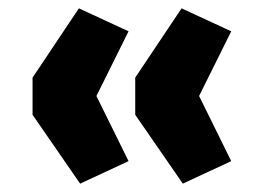

<svg xmlns="http://www.w3.org/2000/svg" viewBox="-20 -497 609 460"><path d="M172 -57 58 -222V-311L169 -477L288 -422L211 -267L288 -111ZM418 -57 304 -222V-311L415 -477L534 -422L457 -267L534 -111Z"/></svg>

Font: Nunito Sans 10pt Black
Style: Regular
Weight: 900
Designer: Vernon Adams
Foundry: Vernon Adams
Version: Version 3.101;gftools[0.9.27]